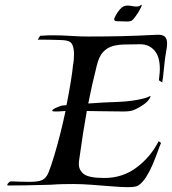

<svg xmlns="http://www.w3.org/2000/svg" viewBox="-20 -780 711 794"><path d="M509 -6Q485 -6 447.5 -9Q410 -12 357 -16Q317 -19 284 -19Q262 -19 239.5 -18.5Q217 -18 189 -16Q175 -16 146 -15Q117 -14 82 -13.5Q47 -13 14 -13H13Q10 -13 10 -15Q10 -19 15.5 -24.5Q21 -30 25 -30Q49 -29 68 -28.5Q87 -28 102 -28Q138 -28 154.5 -35.5Q171 -43 181 -67.5Q191 -92 206 -142Q219 -186 230.5 -232Q242 -278 251 -321Q244 -320 235 -320Q226 -320 219 -319H208Q196 -319 196 -322Q196 -327 210 -333.5Q224 -340 232 -342Q235 -344 241.5 -344Q248 -344 255 -345Q266 -400 273 -444Q280 -488 282 -511Q284 -520 285 -532.5Q286 -545 286 -558Q286 -577 280 -593Q274 -609 255 -612Q247 -614 229 -614.5Q211 -615 191.5 -615.5Q172 -616 158 -616H136L146 -632L165 -633Q173 -634 181.5 -634Q190 -634 198 -634Q237 -634 273.5 -631.5Q310 -629 344 -629Q421 -629 485 -630.5Q549 -632 624 -636Q650 -638 660.5 -629.5Q671 -621 671 -600Q671 -589 668 -572Q662 -539 660 -516Q658 -493 654 -459Q653 -456 652 -447.5Q651 -439 651 -439L637 -448Q637 -448 638 -456Q639 -464 639 -466Q640 -474 640.5 -481Q641 -488 641 -495Q641 -546 618.5 -571.5Q596 -597 560 -597Q527 -596 498.5 -596Q470 -596 446.5 -589.5Q423 -583 406 -564.5Q389 -546 380 -508Q358 -420 345 -352Q374 -354 407 -356Q440 -358 477 -359Q500 -360 525.5 -363.5Q551 -367 571 -372Q591 -377 597 -381Q602 -384 602.5 -382Q603 -380 600 -375Q592 -360 573 -347Q554 -334 540 -328Q528 -322 516 -320.5Q504 -319 490 -319Q436 -319 401 -320Q366 -321 339 -321Q331 -276 323.5 -229Q316 -182 308 -123Q307 -118 306.5 -112.5Q306 -107 306 -102Q306 -76 327 -60Q348 -44 412 -44Q487 -44 545 -87.5Q603 -131 636 -196L646 -189Q641 -178 632.5 -154Q624 -130 612 -101.5Q600 -73 585 -49Q570 -25 552 -13Q541 -6 509 -6ZM507 -691Q500 -691 491.5 -691.5Q483 -692 475 -692H467Q447 -692 454 -707Q464 -728 477 -742.5Q490 -757 506 -757Q517 -757 526 -755Q535 -753 543 -753Q558 -753 562 -759Q566 -762 566 -758Q566 -754 558 -739.5Q550 -725 540 -711.5Q530 -698 524 -694Q515 -691 507 -691Z"/></svg>

Font: Kings
Style: Regular
Weight: 400
Designer: Robert E. Leuschke
Foundry: Robert E. Leuschke
Version: Version 1.010; ttfautohint (v1.8.3)